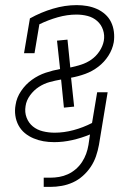

<svg xmlns="http://www.w3.org/2000/svg" viewBox="-20 -548 540 751"><path d="M151 183V147H177Q194 147 211.5 144Q229 141 245.5 133.5Q262 126 276.5 113.5Q291 101 301 85.5Q311 70 317 53.5Q323 37 326 19L332 -22Q298 -8 262.5 0Q227 8 192 8Q170 8 150 4.5Q130 1 111 -7Q92 -15 77 -27.5Q62 -40 52.5 -57.5Q43 -75 40 -96Q37 -117 41 -138Q45 -166 62.5 -192Q80 -218 105 -236Q130 -254 158.5 -263.5Q187 -273 215 -278L203 -389L244 -393L255 -284Q275 -288 297 -295Q319 -302 337.5 -315Q356 -328 369 -347.5Q382 -367 386 -388Q390 -410 383 -431Q376 -452 360 -466Q344 -480 323 -485.5Q302 -491 279 -491Q243 -491 206 -480.5Q169 -470 134 -453L115 -340H74L97 -476Q140 -500 187 -514Q234 -528 280 -528Q301 -528 321 -524.5Q341 -521 359 -513Q377 -505 391.5 -492Q406 -479 414.5 -461.5Q423 -444 425.5 -423.5Q428 -403 425 -383Q420 -355 404 -330Q388 -305 364.5 -287Q341 -269 313.5 -259Q286 -249 258 -244L270 -131L230 -127L219 -237Q196 -233 174 -227Q152 -221 132 -208Q112 -195 97.5 -175Q83 -155 80 -133Q76 -109 84 -88Q92 -67 108.5 -53.5Q125 -40 147.5 -34.5Q170 -29 194 -29Q230 -29 267.5 -39Q305 -49 340 -67L360 -187H401L367 19Q363 41 355.5 63Q348 85 335 104.5Q322 124 304 140Q286 156 265 165.5Q244 175 221.5 179Q199 183 177 183Z"/></svg>

Font: Iosevka Curly Slab Extralight
Style: Italic
Weight: 200
Italic angle: -9°
Monospace: yes
Designer: Belleve Invis
Foundry: Belleve Invis
Version: Version 22.1.2; ttfautohint (v1.8.4)